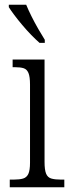

<svg xmlns="http://www.w3.org/2000/svg" viewBox="-20 -786 299 806"><path d="M21 0V-32H37Q62 -32 77 -36.5Q92 -41 99 -56Q106 -71 106 -103V-431Q106 -464 99.5 -479.5Q93 -495 79.5 -499.5Q66 -504 41 -504H33V-536H167V-106Q167 -73 173.5 -57Q180 -41 195.5 -36.5Q211 -32 236 -32H250V0ZM146 -606Q130 -620 111 -639.5Q92 -659 73.5 -681Q55 -703 40 -723Q25 -743 17 -756V-766H90Q99 -744 112.5 -717Q126 -690 141 -664Q156 -638 168 -619V-606Z"/></svg>

Font: Noto Serif Ethiopic Condensed Light
Style: Regular
Weight: 300
Width: 3
Designer: Monotype Design Team
Foundry: Monotype Imaging Inc.
Version: Version 2.102